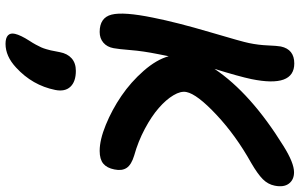

<svg xmlns="http://www.w3.org/2000/svg" viewBox="-220 -495 1111 712"><g transform="rotate(90 336.0 -138.5)"><path d="M98.1 47.9Q44.9 47.9 33.7 3.7Q22.5 -40.5 44.9 -149.9Q62.5 -238.3 98.6 -360.6Q134.8 -482.9 139.2 -505.9Q146.5 -541 147.9 -575.9Q149.4 -610.8 151.9 -624Q162.6 -673.8 214.8 -673.8Q305.2 -673.8 272.9 -515.1Q263.2 -469.2 234.9 -377.9Q324.7 -512.2 521 -633.8Q583.5 -672.9 618.2 -672.9Q646 -672.9 660.4 -653.8Q674.8 -634.8 668 -601.1Q663.1 -576.2 644 -557.1Q625 -538.1 584 -514.2Q482.4 -457.5 405.5 -385.5Q328.6 -313.5 320.8 -273.9Q316.4 -252.9 332.8 -225.6Q349.1 -198.2 379.9 -171.4Q410.6 -144.5 457.3 -119.6Q503.9 -94.7 556.2 -80.1Q590.3 -69.8 602.1 -52.2Q613.8 -34.7 607.9 -6.8Q602.5 21 586.4 34.4Q570.3 47.9 539.1 47.9Q498 47.9 442.4 25.1Q386.7 2.4 335.2 -32.7Q283.7 -67.9 242.2 -115.2Q200.7 -162.6 188 -208Q186.5 -201.2 184.1 -188.5Q181.6 -175.8 180.2 -168.9Q168.9 -112.8 165.3 -67.1Q161.6 -21.5 158.2 -3.9Q153.8 20.5 137.7 34.2Q121.6 47.9 98.1 47.9ZM142.1 397Q120.1 397 110.6 387.9Q101.1 378.9 105 361.8Q109.9 340.8 130.9 308.1Q138.7 296.4 145 284.7Q151.4 272.9 155 264.9Q158.7 256.8 161.9 245.6Q165 234.4 166.3 229.2Q167.5 224.1 169.7 211.9Q171.9 199.7 172.9 195.8Q178.2 167.5 195.8 151.9Q213.4 136.2 242.2 136.2Q282.2 136.2 301.3 156.5Q320.3 176.8 313 212.9Q295.9 297.4 230 357.9Q188 397 142.1 397Z"/></g></svg>

Font: Shantell Sans Bouncy
Style: Italic
Weight: 600
Italic angle: -11.31°
Designer: Stephen Nixon, Anya Danilova, Shantell Martin
Foundry: Arrow Type
Version: Version 1.006;[9816181b4]